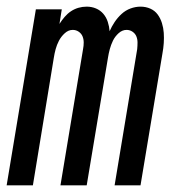

<svg xmlns="http://www.w3.org/2000/svg" viewBox="-28 -558 548 578"><path d="M-8 0 80 -530H158L151 -486Q158 -497 166.5 -507Q175 -517 185.5 -524Q196 -531 208 -534.5Q220 -538 233 -538Q233 -538 233 -538Q233 -538 233 -538Q248 -538 261 -532.5Q274 -527 283 -516.5Q292 -506 296.5 -492Q301 -478 302 -464Q308 -478 317 -491.5Q326 -505 338 -516Q350 -527 365 -532.5Q380 -538 395 -538Q395 -538 395 -538Q395 -538 395 -538Q411 -538 424.5 -532Q438 -526 446.5 -514.5Q455 -503 459.5 -488.5Q464 -474 465 -459Q466 -444 465 -428.5Q464 -413 461 -397L395 0H317L385 -410Q386 -420 386 -430Q386 -440 382.5 -448.5Q379 -457 371 -462.5Q363 -468 353 -468Q340 -468 329 -458Q318 -448 312 -435.5Q306 -423 302.5 -410Q299 -397 297 -384L233 0H154L222 -410Q224 -420 224 -430Q224 -440 220.5 -448.5Q217 -457 209 -462.5Q201 -468 191 -468Q178 -468 167 -458Q156 -448 149.5 -435.5Q143 -423 139.5 -410Q136 -397 134 -384L71 0Z"/></svg>

Font: Iosevka Curly Oblique
Style: Regular
Weight: 400
Italic angle: -9°
Monospace: yes
Designer: Belleve Invis
Foundry: Belleve Invis
Version: Version 11.1.0; ttfautohint (v1.8.3)